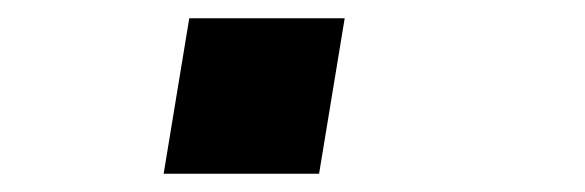

<svg xmlns="http://www.w3.org/2000/svg" viewBox="-20 -190 640 210"><path d="M159 0 187 -170H357L329 0Z"/></svg>

Font: Iosevka SS04 Extended
Style: Bold Italic
Weight: 700
Width: 7
Italic angle: -9°
Monospace: yes
Designer: Belleve Invis
Foundry: Belleve Invis
Version: Version 19.0.0; ttfautohint (v1.8.4)